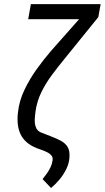

<svg xmlns="http://www.w3.org/2000/svg" viewBox="-20 -731 512 938"><path d="M431.6 -710.9H471.7L460.4 -647.5L295.9 -444.3Q263.7 -405.3 233.9 -365.2Q204.1 -325.2 182.4 -281.2Q160.6 -237.3 153.3 -185.5Q151.9 -172.9 150.4 -158.2Q148.9 -143.6 150.4 -129.2Q151.9 -114.7 158.2 -103Q164.6 -91.3 178.7 -84.5L229 -64.9Q255.4 -54.7 276.9 -43.5Q298.3 -32.2 310.1 -13.4Q321.8 5.4 319.3 38.6Q317.4 67.4 304 94.7Q290.5 122.1 270.8 145.8Q251 169.4 229.5 187.5L188 144Q198.7 130.9 209 116.5Q219.2 102.1 226.8 86.2Q234.4 70.3 236.8 52.7Q238.8 38.6 232.2 29.8Q225.6 21 214.8 15.1Q204.1 9.3 192.9 4.9L160.6 -6.8Q130.4 -18.6 110.6 -35.9Q90.8 -53.2 80.3 -75.4Q69.8 -97.7 66.9 -124.8Q64 -151.9 67.9 -182.6Q73.7 -237.8 99.1 -291.3Q124.5 -344.7 159.4 -393.3Q194.3 -441.9 229.5 -482.4ZM130.9 -710.9H447.3L434.1 -637.2H117.7Z"/></svg>

Font: Roboto Condensed
Style: Italic
Weight: 400
Italic angle: -12°
Designer: Christian Robertson
Foundry: Google
Version: Version 3.0